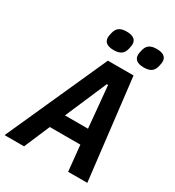

<svg xmlns="http://www.w3.org/2000/svg" viewBox="-241 -1030 1052 1154"><g transform="rotate(30 285.5 -453.0)"><path d="M545 0 463 -698H285L-29 0H106L182 -178H394L412 0ZM386 -284H226L350 -572H359ZM283 -770C332 -770 351 -790 359 -825C363 -841 364 -850 364 -857C364 -885 346 -906 296 -906C247 -906 228 -886 220 -851C216 -835 215 -826 215 -819C215 -791 233 -770 283 -770ZM492 -770C541 -770 560 -790 568 -825C572 -841 573 -850 573 -857C573 -885 555 -906 505 -906C456 -906 437 -886 429 -851C425 -835 424 -826 424 -819C424 -791 442 -770 492 -770Z"/></g></svg>

Font: IBM Plex Mono SmBld
Style: Italic
Weight: 600
Italic angle: -9.5°
Monospace: yes
Designer: Mike Abbink, Paul van der Laan, Pieter van Rosmalen
Foundry: Bold Monday
Version: Version 2.004